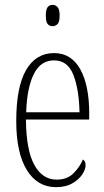

<svg xmlns="http://www.w3.org/2000/svg" viewBox="-20 -762 430 792"><path d="M211 10Q134 10 90.5 -61Q47 -132 47 -262Q47 -403 87.5 -473Q128 -543 203 -543Q274 -543 311 -476.5Q348 -410 348 -294V-269H87Q88 -143 121.5 -82Q155 -21 214 -21Q257 -21 283 -47Q309 -73 322 -104Q326 -102 329.5 -96.5Q333 -91 333 -80Q333 -63 319 -42Q305 -21 278 -5.5Q251 10 211 10ZM308 -299Q306 -394 282.5 -453.5Q259 -513 203 -513Q147 -513 119 -455.5Q91 -398 88 -299ZM197 -654Q184 -654 176.5 -663Q169 -672 169 -698Q169 -723 176.5 -732.5Q184 -742 197 -742Q209 -742 217.5 -732.5Q226 -723 226 -698Q226 -672 217.5 -663Q209 -654 197 -654Z"/></svg>

Font: Noto Serif Bengali ExtraCondensed ExtraLight
Style: Regular
Weight: 200
Width: 2
Designer: Juan Bruce, Universal Thirst, Indian Type Foundry and the Monotype Design Team.
Foundry: Monotype Imaging Inc.
Version: Version 2.003; ttfautohint (v1.8.4.7-5d5b)